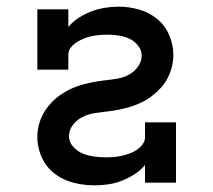

<svg xmlns="http://www.w3.org/2000/svg" viewBox="-20 -548 640 576"><path d="M263 8Q242 8 221 4.5Q200 1 180.5 -6.5Q161 -14 144 -27Q127 -40 115.5 -57.5Q104 -75 98 -95.5Q92 -116 92 -137Q92 -155 96.5 -173Q101 -191 110 -207Q119 -223 131 -236.5Q143 -250 158 -261Q173 -272 189.5 -280Q206 -288 223.5 -293Q241 -298 259 -301.5Q277 -305 295 -307Q313 -309 331.5 -312Q350 -315 366 -323.5Q382 -332 393.5 -347.5Q405 -363 405 -381Q405 -398 394 -411.5Q383 -425 368 -432Q353 -439 336 -441.5Q319 -444 303 -444Q291 -444 279 -443Q267 -442 255 -439.5Q243 -437 232 -432.5Q221 -428 210.5 -421.5Q200 -415 192.5 -405.5Q185 -396 185 -384V-339H92V-520H185V-467Q198 -483 216 -494.5Q234 -506 253.5 -513.5Q273 -521 294 -524.5Q315 -528 336 -528Q367 -528 397 -519.5Q427 -511 451 -491.5Q475 -472 487.5 -443Q500 -414 500 -383Q500 -365 495.5 -347Q491 -329 482.5 -313Q474 -297 461.5 -283.5Q449 -270 434.5 -259Q420 -248 403 -240Q386 -232 369 -227Q352 -222 334 -218.5Q316 -215 297.5 -213Q279 -211 261 -208Q243 -205 226.5 -196.5Q210 -188 198.5 -173Q187 -158 187 -139Q187 -122 199.5 -108Q212 -94 228 -87.5Q244 -81 261.5 -78.5Q279 -76 297 -76Q309 -76 321 -77Q333 -78 344.5 -80.5Q356 -83 367.5 -87Q379 -91 389 -97.5Q399 -104 407 -114Q415 -124 415 -136V-181H508V0H415V-53Q402 -37 384 -25.5Q366 -14 346 -6Q326 2 305 5Q284 8 263 8Z"/></svg>

Font: Iosevka Etoile Medium
Style: Regular
Weight: 500
Designer: Belleve Invis
Foundry: Belleve Invis
Version: Version 22.1.2; ttfautohint (v1.8.4)